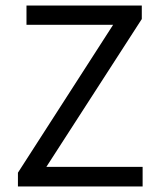

<svg xmlns="http://www.w3.org/2000/svg" viewBox="-20 -676 579 696"><path d="M45 0H497V-71H148L494 -607V-656H76V-586H390L45 -50Z"/></svg>

Font: Giro Sans Regular
Style: Regular
Weight: 400
Designer: Paul D. Hunt
Foundry: Adobe Systems Incorporated
Version: Version 1.000;PS 1.0;hotconv 1.0.88;makeotf.lib2.5.647800